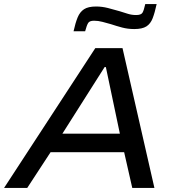

<svg xmlns="http://www.w3.org/2000/svg" viewBox="-44 -925 863 945"><path d="M-24 0 425 -688H559L716 0H607L567 -176H205L90 0ZM263 -267H546L477 -595H471ZM318 -771Q327 -812 338 -839Q349 -866 369.5 -879.5Q390 -893 429 -893Q458 -893 487.5 -885.5Q517 -878 544 -870Q566 -863 585.5 -857Q605 -851 626 -851Q650 -851 657 -862Q664 -873 671 -905H727Q718 -863 707.5 -835.5Q697 -808 676.5 -795Q656 -782 617 -782Q585 -782 557 -789.5Q529 -797 502 -806Q481 -812 460 -817.5Q439 -823 419 -823Q397 -823 390 -812Q383 -801 375 -771Z"/></svg>

Font: Saira Expanded Medium
Style: Italic
Weight: 500
Width: 7
Italic angle: -12°
Designer: Hector Gatti with collaboration of the Omnibus-Type team
Foundry: Omnibus-Type
Version: Version 1.101